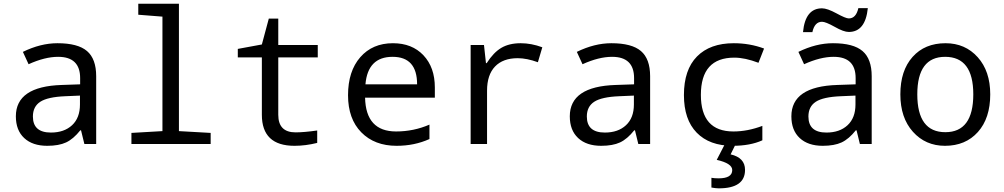

<svg xmlns="http://www.w3.org/2000/svg" viewBox="-20 -780 5441 1040"><path d="M437 0 418.9 -74.2H415Q377.4 -26.9 337.9 -8.5Q298.3 9.8 235.8 9.8Q156.2 9.8 111.1 -32.2Q65.9 -74.2 65.9 -149.9Q65.9 -312 314.9 -319.8L414.1 -323.2V-356.9Q414.1 -472.2 294.9 -472.2Q223.1 -472.2 134.8 -432.1L104 -499Q199.7 -545.9 291 -545.9Q401.9 -545.9 451.4 -503.4Q501 -460.9 501 -367.2V0ZM413.1 -262.2 334 -258.8Q238.3 -254.9 198.2 -228.8Q158.2 -202.6 158.2 -148.9Q158.2 -62 255.9 -62Q327.6 -62 370.4 -101.8Q413.1 -141.6 413.1 -213.9Z M859.9 -689.9 729 -700.2V-759.8H949.2V-69.8L1121.1 -60.1V0H691.9V-60.1L859.9 -69.8Z M1698.2 -73.2V-5.9Q1634.8 9.8 1575.2 9.8Q1398.4 9.8 1398.4 -158.2V-469.2H1268.1V-515.1L1398.4 -539.1L1436 -679.2H1487.3V-536.1H1701.2V-469.2H1487.3V-158.2Q1487.3 -63 1581.1 -63Q1626.5 -63 1698.2 -73.2Z M2335.4 -251H1957.5Q1961.4 -67.9 2125.5 -67.9Q2220.7 -67.9 2306.2 -105V-26.9Q2225.1 9.8 2128.4 9.8Q2008.8 9.8 1937 -63.2Q1865.2 -136.2 1865.2 -264.2Q1865.2 -394 1931.4 -470Q1997.6 -545.9 2108.4 -545.9Q2211.9 -545.9 2273.7 -480.5Q2335.4 -415 2335.4 -306.2ZM1959.5 -323.2H2239.3Q2239.3 -472.2 2106.4 -472.2Q1972.2 -472.2 1959.5 -323.2Z M2917.5 -523.9 2893.6 -442.9Q2833.5 -464.8 2784.2 -464.8Q2704.6 -464.8 2661.4 -419.7Q2618.2 -374.5 2618.2 -289.1V0H2529.3V-536.1H2601.6L2612.3 -438H2616.2Q2653.3 -496.1 2695.8 -521Q2738.3 -545.9 2800.3 -545.9Q2857.9 -545.9 2917.5 -523.9Z M3437.5 0 3419.4 -74.2H3415.5Q3377.9 -26.9 3338.4 -8.5Q3298.8 9.8 3236.3 9.8Q3156.7 9.8 3111.6 -32.2Q3066.4 -74.2 3066.4 -149.9Q3066.4 -312 3315.4 -319.8L3414.6 -323.2V-356.9Q3414.6 -472.2 3295.4 -472.2Q3223.6 -472.2 3135.3 -432.1L3104.5 -499Q3200.2 -545.9 3291.5 -545.9Q3402.3 -545.9 3451.9 -503.4Q3501.5 -460.9 3501.5 -367.2V0ZM3413.6 -262.2 3334.5 -258.8Q3238.8 -254.9 3198.7 -228.8Q3158.7 -202.6 3158.7 -148.9Q3158.7 -62 3256.3 -62Q3328.1 -62 3370.8 -101.8Q3413.6 -141.6 3413.6 -213.9Z M4118.7 -517.1 4088.4 -439.9Q4015.1 -467.8 3957.5 -467.8Q3776.4 -467.8 3776.4 -266.1Q3776.4 -67.9 3952.6 -67.9Q4029.3 -67.9 4109.4 -98.1V-20Q4043.9 9.8 3948.7 9.8Q3823.2 9.8 3753.9 -61.3Q3684.6 -132.3 3684.6 -265.1Q3684.6 -402.3 3755.4 -474.1Q3826.2 -545.9 3954.6 -545.9Q4041.5 -545.9 4118.7 -517.1ZM3833.5 235.8V183.1Q3849.6 186 3872.6 186Q3946.3 186 3946.3 141.1Q3946.3 105 3862.3 85.9L3906.7 0H3965.3L3937.5 56.2Q4015.6 74.2 4015.6 140.1Q4015.6 240.2 3873.5 240.2Q3856.9 240.2 3833.5 235.8Z M4637.7 0 4619.6 -74.2H4615.7Q4578.1 -26.9 4538.6 -8.5Q4499 9.8 4436.5 9.8Q4356.9 9.8 4311.8 -32.2Q4266.6 -74.2 4266.6 -149.9Q4266.6 -312 4515.6 -319.8L4614.7 -323.2V-356.9Q4614.7 -472.2 4495.6 -472.2Q4423.8 -472.2 4335.4 -432.1L4304.7 -499Q4400.4 -545.9 4491.7 -545.9Q4602.5 -545.9 4652.1 -503.4Q4701.7 -460.9 4701.7 -367.2V0ZM4613.8 -262.2 4534.7 -258.8Q4439 -254.9 4398.9 -228.8Q4358.9 -202.6 4358.9 -148.9Q4358.9 -62 4456.5 -62Q4528.3 -62 4571 -101.8Q4613.8 -141.6 4613.8 -213.9ZM4380.4 -606H4329.6Q4341.8 -734.9 4432.6 -734.9Q4460.9 -734.9 4511.2 -707.5Q4561 -680.2 4577.6 -680.2Q4616.7 -680.2 4629.4 -735.8H4680.7Q4667.5 -606.9 4577.6 -606.9Q4549.8 -606.9 4501 -634.8Q4452.1 -662.1 4432.6 -662.1Q4392.6 -662.1 4380.4 -606Z M5098.6 9.8Q4993.2 9.8 4925 -66.2Q4856.9 -142.1 4856.9 -269Q4856.9 -397.5 4923.1 -471.7Q4989.3 -545.9 5101.6 -545.9Q5208 -545.9 5275.9 -470.2Q5343.8 -394.5 5343.8 -269Q5343.8 -139.6 5276.9 -64.9Q5210 9.8 5098.6 9.8ZM5100.6 -64Q5252 -64 5252 -269Q5252 -472.2 5099.6 -472.2Q4948.7 -472.2 4948.7 -269Q4948.7 -64 5100.6 -64Z"/></svg>

Font: Apple Sans Adjectives
Style: Regular
Weight: 400
Monospace: yes
Foundry: Apple Sans Adjectives
Version: Version 0.01